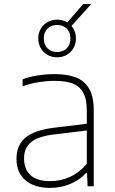

<svg xmlns="http://www.w3.org/2000/svg" viewBox="-20 -910 562 938"><path d="M438 -371V0H408L405 -65.5H401Q371.5 -32 324.5 -12Q277.5 8 225 8Q148 8 104.2 -29.5Q60.5 -67 60.5 -134Q60.5 -201.5 105.2 -238.2Q150 -275 248 -286.5L404 -305.5V-370.5Q404 -426.5 386 -458.2Q368 -490 333.8 -502.5Q299.5 -515 246 -515Q210 -515 169.8 -508.8Q129.5 -502.5 90.5 -488.5V-522.5Q123 -535 164.2 -541.5Q205.5 -548 245.5 -548Q309 -548 351.2 -531.5Q393.5 -515 415.8 -476Q438 -437 438 -371ZM404 -109.5V-272.5L247 -253.5Q167.5 -244.5 132.5 -216.2Q97.5 -188 97.5 -136.5Q97.5 -82.5 129.5 -53.8Q161.5 -25 226 -25Q276 -25 322.2 -46Q368.5 -67 404 -109.5ZM329 -783Q351 -758 351 -722Q351 -696 339 -675Q327 -654 306 -642Q285 -630 259 -630Q233 -630 212 -642Q191 -654 179 -675Q167 -696 167 -722Q167 -748 179 -769Q191 -790 212 -802Q233 -814 259 -814Q287 -814 309 -800.5L386 -890H425.5ZM324 -722Q324 -752.5 306 -770.2Q288 -788 259 -788Q230 -788 212 -770.2Q194 -752.5 194 -722Q194 -691.5 212 -673.8Q230 -656 259 -656Q288 -656 306 -673.8Q324 -691.5 324 -722Z"/></svg>

Font: Encode Sans Semi Expanded Thin
Style: Regular
Weight: 250
Width: 6
Designer: Multiple Designers
Foundry: Impallari Type
Version: Version 2.000